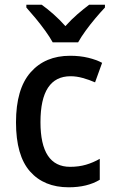

<svg xmlns="http://www.w3.org/2000/svg" viewBox="-20 -786 483 816"><path d="M272 10Q167 10 107.5 -57.5Q48 -125 48 -266Q48 -408 110 -478.5Q172 -549 278 -549Q320 -549 355 -540.5Q390 -532 414 -519L384 -436Q359 -447 332 -454.5Q305 -462 280 -462Q152 -462 152 -267Q152 -77 278 -77Q315 -77 345.5 -86Q376 -95 404 -111V-22Q351 10 272 10ZM204 -606Q192 -628 172.5 -655Q153 -682 131.5 -708Q110 -734 92 -754V-766H157Q181 -749 207.5 -725.5Q234 -702 258 -675Q283 -703 308.5 -725Q334 -747 359 -766H426V-754Q408 -735 386 -709Q364 -683 344 -655.5Q324 -628 312 -606Z"/></svg>

Font: Noto Sans Gujarati UI SemiCondensed Medium
Style: Regular
Weight: 500
Width: 4
Designer: Jelle Bosma - Monotype Design Team, Universal Thirst
Foundry: Monotype Imaging Inc.
Version: Version 2.106; ttfautohint (v1.8.4.7-5d5b)